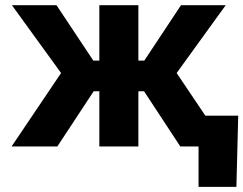

<svg xmlns="http://www.w3.org/2000/svg" viewBox="-20 -566 941 742"><path d="M24.8 0 216 -283.8 26 -545.9H198.4L340.6 -331.8H363.9V-545.9H514.8V-331.8H537.7L679.5 -545.9H852.3L662.7 -283.8L853.5 0H676.8L536.7 -213.3H514.8V0H363.9V-213.3H342L201.6 0ZM747.3 156.2V0H704.7V-119.1H900.6L893.6 156.2Z"/></svg>

Font: GitLab Sans
Style: Regular
Weight: 400
Designer: Rasmus Andersson
Foundry: Modifications by GitLab B.V., manufactured by rsms
Version: Version 4.000;git-c8fb6b7